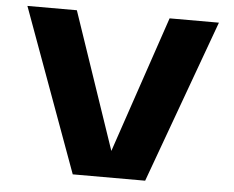

<svg xmlns="http://www.w3.org/2000/svg" viewBox="-49 -733 966 791"><g transform="rotate(5 433.5 -337.5)"><path d="M621 -675H825L579 0H279.5L33 -675H237.5L429.5 -110Z"/></g></svg>

Font: Anybody Wide
Style: Bold
Weight: 700
Width: 7
Designer: Tyler Finck
Foundry: Etcetera Type Company
Version: Version 1.000; ttfautohint (v1.8)